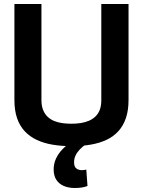

<svg xmlns="http://www.w3.org/2000/svg" viewBox="-20 -720 714 959"><path d="M52 -221V-700H187V-220Q187 -192 195 -171.5Q203 -151 217 -137.5Q231 -124 250 -116Q269 -108 291.5 -105Q314 -102 337 -102Q362 -102 384 -105.5Q406 -109 424.5 -117Q443 -125 457 -138.5Q471 -152 478.5 -172Q486 -192 486 -220V-700H622V-221Q622 -169 609 -130.5Q596 -92 571.5 -65Q547 -38 512 -21.5Q477 -5 432.5 2.5Q388 10 337 10Q286 10 242 2.5Q198 -5 163 -21.5Q128 -38 103 -65Q78 -92 65 -130.5Q52 -169 52 -221ZM353 219Q322 219 298 208.5Q274 198 261 177.5Q248 157 248 126Q248 97 260 71.5Q272 46 293 24.5Q314 3 340 -12L412 -1Q392 12 378 27Q364 42 357 57.5Q350 73 350 91Q350 113 361.5 121.5Q373 130 389 130Q396 130 401 129Q406 128 411 127L417 209Q404 214 389 216.5Q374 219 353 219Z"/></svg>

Font: Georama ExtraCondensed Thin SemiBold
Style: Regular
Weight: 600
Version: Version 1.001